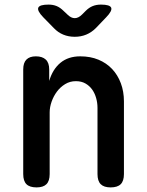

<svg xmlns="http://www.w3.org/2000/svg" viewBox="-20 -805 640 835"><path d="M196 -316V-48Q196 -18 182 -4Q168 10 139 10Q109 10 95 -4Q81 -18 81 -48V-503Q81 -532 95 -546Q109 -560 136 -560Q164 -560 179 -546Q194 -532 194 -503V-453Q209 -504 243 -532Q277 -560 329 -560Q373 -560 408 -545.5Q443 -531 467.5 -505Q492 -479 505.5 -443Q519 -407 519 -364V-48Q519 -18 505 -4Q491 10 461 10Q432 10 418 -4Q404 -18 404 -48V-336Q404 -358 398 -379Q392 -400 380.5 -416Q369 -432 351.5 -442Q334 -452 310 -452Q284 -452 263 -439Q242 -426 227.5 -406.5Q213 -387 204.5 -363Q196 -339 196 -316ZM191 -785Q211 -785 226.5 -778.5Q242 -772 256 -758L273 -742Q289 -726 305 -726Q321 -726 337 -742L353 -758Q367 -772 383 -778.5Q399 -785 419 -785Q458 -785 463.5 -771.5Q469 -758 442 -730L397 -683Q378 -664 355 -654.5Q332 -645 305 -645Q278 -645 255 -654.5Q232 -664 214 -683L168 -730Q141 -758 146.5 -771.5Q152 -785 191 -785Z"/></svg>

Font: Maple Mono SemiBold
Style: Regular
Weight: 600
Monospace: yes
Designer: subframe7536
Version: Version 7.000